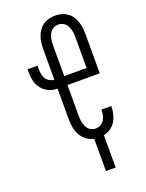

<svg xmlns="http://www.w3.org/2000/svg" viewBox="-173 -826 845 1113"><g transform="rotate(-20 250.0 -269.0)"><path d="M281 205V6Q256 1 235 -15Q214 -31 202 -53Q190 -75 185.5 -100.5Q181 -126 181 -151V-340Q163 -340 146 -344.5Q129 -349 114 -358.5Q99 -368 87.5 -381.5Q76 -395 69 -411.5Q62 -428 59 -445.5Q56 -463 56 -481V-505H117V-481Q117 -466 120 -451Q123 -436 131 -423.5Q139 -411 152.5 -403.5Q166 -396 181 -395V-584Q181 -603 183.5 -622.5Q186 -642 192.5 -660.5Q199 -679 210.5 -695Q222 -711 237.5 -722Q253 -733 272.5 -738Q292 -743 311 -743Q331 -743 350 -738Q369 -733 385 -722Q401 -711 412 -695Q423 -679 429.5 -660.5Q436 -642 438.5 -622.5Q441 -603 441 -584V-340H242V-151Q242 -139 243 -127.5Q244 -116 247 -105Q250 -94 255 -83Q260 -72 268 -64Q276 -56 287.5 -51.5Q299 -47 310 -47Q326 -47 340.5 -55Q355 -63 363.5 -76.5Q372 -90 375 -106Q378 -122 378 -138V-139H439V-137Q439 -113 433.5 -90Q428 -67 416 -47Q404 -27 384 -13Q364 1 341 5V205ZM242 -395H380V-584Q380 -596 379 -607.5Q378 -619 375 -630.5Q372 -642 367 -652.5Q362 -663 353.5 -671Q345 -679 334 -683.5Q323 -688 311 -688Q299 -688 288 -683.5Q277 -679 268.5 -671Q260 -663 255 -652.5Q250 -642 247 -630.5Q244 -619 243 -607.5Q242 -596 242 -584Z"/></g></svg>

Font: Iosevka Curly Slab Light
Style: Regular
Weight: 300
Monospace: yes
Designer: Belleve Invis
Foundry: Belleve Invis
Version: Version 22.1.2; ttfautohint (v1.8.4)